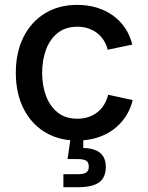

<svg xmlns="http://www.w3.org/2000/svg" viewBox="-20 -570 612 794"><path d="M299.3 11.2Q222.7 11.2 165.5 -23.7Q108.4 -58.6 76.9 -121.8Q45.4 -185.1 45.4 -268.6Q45.4 -353 76.9 -416.3Q108.4 -479.5 165.5 -514.6Q222.7 -549.8 299.3 -549.8Q342.3 -549.8 379.6 -538.6Q417 -527.3 446.8 -506.1Q476.6 -484.9 497.1 -454.3Q517.6 -423.8 527.3 -385.7L425.3 -364.3Q420.4 -385.3 409.2 -402.8Q397.9 -420.4 382.1 -432.9Q366.2 -445.3 345.5 -452.4Q324.7 -459.5 299.8 -459.5Q251 -459.5 218.8 -433.8Q186.5 -408.2 170.4 -365Q154.3 -321.8 154.3 -268.6Q154.3 -216.3 170.4 -173.3Q186.5 -130.4 218.5 -104.7Q250.5 -79.1 299.8 -79.1Q325.2 -79.1 346.2 -86.2Q367.2 -93.3 383.5 -106.4Q399.9 -119.6 410.9 -137.9Q421.9 -156.2 427.2 -178.2L528.8 -156.2Q519.5 -117.7 498.8 -86.7Q478 -55.7 448 -33.7Q418 -11.7 380.1 -0.2Q342.3 11.2 299.3 11.2ZM242.2 204.1V150.4H300.8Q326.2 150.4 336.7 143.3Q347.2 136.2 347.2 119.1Q347.2 101.6 336.7 94.7Q326.2 87.9 300.8 87.9H259.3L275.4 -22.9H324.7V0L324.2 42Q370.6 43 394 62.3Q417.5 81.5 417.5 120.6Q417.5 164.1 389.9 184.1Q362.3 204.1 303.2 204.1Z"/></svg>

Font: Inter 16pt Medium
Style: Regular
Weight: 500
Version: Version 4.001;git-66647c0bb